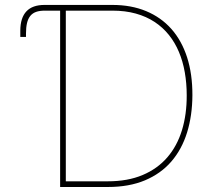

<svg xmlns="http://www.w3.org/2000/svg" viewBox="-20 -747 861 767"><path d="M61.1 -599.4V-625Q61.8 -727.3 157.7 -727.3H429Q504.3 -727.3 563.7 -702.6Q623.2 -677.9 664.4 -631.6Q705.6 -585.2 727.3 -518.3Q748.9 -451.3 748.6 -366.5Q748.2 -285.2 727.3 -217.7Q706.3 -150.2 664.4 -101.7Q622.5 -53.3 559.1 -26.6Q495.7 0 410.5 0H220.2V-704.5H159.1Q138.8 -704.5 124.5 -699.6Q110.1 -694.6 101 -683.4Q92 -672.2 87.9 -654.8Q83.8 -637.4 83.8 -612.2V-599.4ZM410.5 -22.7Q490.4 -22.7 549.7 -47.8Q609 -72.8 648.3 -118.3Q687.5 -163.7 706.9 -226.9Q726.2 -290.1 725.9 -366.5Q725.9 -414.4 718.2 -458.1Q710.6 -501.8 694.8 -539.4Q679 -577.1 654.7 -607.4Q630.3 -637.8 597.5 -659.4Q564.6 -681.1 522.5 -692.8Q480.5 -704.5 429 -704.5H242.9V-22.7Z"/></svg>

Font: Inter P Thin
Style: Regular
Weight: 100
Designer: Rasmus Andersson
Foundry: rsms
Version: Version 3.018;git-588b23468